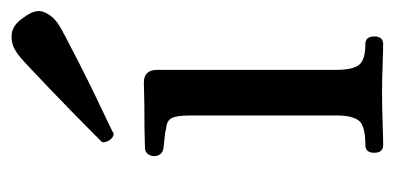

<svg xmlns="http://www.w3.org/2000/svg" viewBox="-202 -506 708 345"><g transform="rotate(-90 152.5 -334.0)"><path d="M64 0Q50 0 50 -16Q50 -32 64 -32Q99 -32 108 -44Q117 -56 117 -83V-347Q117 -372 112 -380.5Q107 -389 94 -390Q87 -392 75 -393Q63 -394 57 -395Q44 -398 44 -412Q44 -418 48 -423Q52 -428 58 -428Q61 -428 77.5 -428.5Q94 -429 115 -429Q136 -429 153.5 -429.5Q171 -430 176 -430Q199 -430 199 -406V-83Q199 -56 207.5 -44Q216 -32 245 -32Q259 -32 259 -16Q259 0 245 0Q235 0 208 -1Q181 -2 158 -2Q134 -2 104.5 -1Q75 0 64 0ZM84 -484Q77 -485 72.5 -492Q68 -499 69 -505Q72 -508 87 -523Q102 -538 123.5 -559Q145 -580 167 -601Q189 -622 206.5 -638.5Q224 -655 231 -659Q245 -669 262.5 -667.5Q280 -666 293 -646Q309 -625 303 -610Q297 -595 283 -585Q276 -580 255 -569Q234 -558 206.5 -544Q179 -530 152 -517Q125 -504 106 -495Q87 -486 84 -484Z"/></g></svg>

Font: Zen Old Mincho
Style: Regular
Weight: 400
Designer: Yoshimichi Ohira
Foundry: Positype
Version: Version 1.001